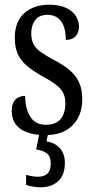

<svg xmlns="http://www.w3.org/2000/svg" viewBox="-20 -565 401 817"><path d="M173 10Q129 10 96.5 -1.5Q64 -13 47 -36Q30 -59 30 -94Q30 -117 38 -131Q46 -145 59.5 -151Q73 -157 87 -157Q87 -104 108.5 -69Q130 -34 175 -34Q217 -34 237.5 -58Q258 -82 258 -125Q258 -150 250 -167.5Q242 -185 222.5 -201Q203 -217 170 -235Q125 -260 97 -283Q69 -306 56 -334.5Q43 -363 43 -405Q43 -473 83.5 -509Q124 -545 189 -545Q232 -545 260 -532Q288 -519 302 -498Q316 -477 316 -452Q316 -426 301.5 -410.5Q287 -395 260 -395Q260 -448 239.5 -475Q219 -502 182 -502Q148 -502 130.5 -480Q113 -458 113 -423Q113 -396 122.5 -377.5Q132 -359 153 -344Q174 -329 209 -310Q250 -289 276.5 -266.5Q303 -244 316.5 -214.5Q330 -185 330 -143Q330 -73 288.5 -31.5Q247 10 173 10ZM152 232Q140 232 122.5 229.5Q105 227 91 222V179Q105 183 118.5 185Q132 187 142 187Q167 187 181.5 174Q196 161 196 130Q196 100 179 87.5Q162 75 134 71L150 -9H187L178 37Q201 40 218.5 51.5Q236 63 246 82Q256 101 256 128Q256 180 227.5 206Q199 232 152 232Z"/></svg>

Font: Noto Serif ExtraCondensed
Style: Regular
Weight: 400
Width: 2
Designer: Monotype Design Team
Foundry: Monotype Imaging Inc.
Version: Version 2.013